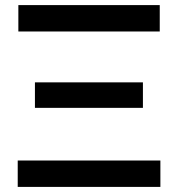

<svg xmlns="http://www.w3.org/2000/svg" viewBox="-20 -733 698 753"><path d="M52 -609.5V-713H606.5V-609.5ZM117 -310V-410H540.5V-310ZM49.5 0V-103.5H609V0Z"/></svg>

Font: Commissioner Medium
Style: Regular
Weight: 500
Designer: Kostas Bartsokas
Foundry: Kostas Bartsokas
Version: Version 1.000; ttfautohint (v1.8.3)